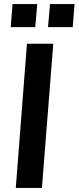

<svg xmlns="http://www.w3.org/2000/svg" viewBox="-20 -928 388 948"><path d="M58 0 113 -712H243L187 0ZM227 -908H348L339 -794H217ZM42 -908H164L154 -794H33Z"/></svg>

Font: Muli
Style: Bold Italic
Weight: 700
Italic angle: -4.541°
Designer: Vernon Adams
Foundry: Vernon Adams
Version: Version 2.100; ttfautohint (v1.8.1.43-b0c9)